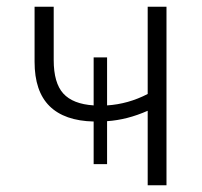

<svg xmlns="http://www.w3.org/2000/svg" viewBox="-20 -552 603 572"><path d="M259 -63V-190Q172 -192 127.5 -236Q83 -280 83 -368V-532H140V-373Q140 -305 168.5 -273.5Q197 -242 259 -238V-381H299V-238Q362 -242 420 -272V-532H476V0H420V-222Q359 -195 299 -191V-63Z"/></svg>

Font: Noto Sans Mono SemiCondensed Light
Style: Regular
Weight: 300
Width: 4
Designer: Monotype Design Team
Foundry: Monotype Imaging Inc.
Version: Version 2.014; ttfautohint (v1.8.4.7-5d5b)